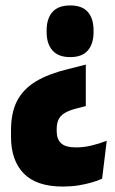

<svg xmlns="http://www.w3.org/2000/svg" viewBox="-20 -532 423 706"><path d="M295.5 -294.5V-142L260.5 -133Q231.5 -125.5 216 -115.2Q200.5 -105 194.5 -91Q188.5 -77 188.5 -57V-49Q188.5 -20.5 204.8 -5.2Q221 10 259.5 10Q288 10 316.2 3.2Q344.5 -3.5 372.5 -14.5L355.5 125Q339.5 132.5 317 139Q294.5 145.5 267.8 149.8Q241 154 211 154Q114.5 154 67.5 106Q20.5 58 20.5 -28.5V-53Q20.5 -118.5 43.2 -161.8Q66 -205 112.2 -232.8Q158.5 -260.5 228.5 -277.5ZM238 -512Q282 -512 303 -488Q324 -464 324 -420.5V-413.5Q324 -371 303 -346.5Q282 -322 238 -322Q194.5 -322 173 -346.5Q151.5 -371 151.5 -413.5V-420.5Q151.5 -464 173 -488Q194.5 -512 238 -512Z"/></svg>

Font: Anek Odia SemiCondensed ExtraBold
Style: Regular
Weight: 800
Width: 4
Designer: Yesha Goshar & Mahesh Sahu (Odia), Yesha Goshar (Latin)
Foundry: Ek Type
Version: Version 1.003